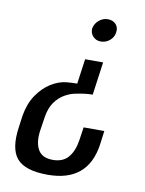

<svg xmlns="http://www.w3.org/2000/svg" viewBox="-72 -548 530 704"><g transform="rotate(10 192.5 -196.0)"><path d="M283 -337 266 -214Q251 -214 235.5 -212Q220 -210 206 -207Q186 -204 164.5 -192Q143 -180 127.5 -158Q112 -136 107 -102L99 -50Q93 -6 108 20.5Q123 47 163 47Q201 47 221 23Q241 -1 247 -43L254 -90H331L324 -37Q303 104 154 104Q70 104 39 68Q8 32 20 -50L26 -94Q34 -140 55.5 -171.5Q77 -203 105.5 -221Q134 -239 163 -242Q173 -243 183 -243.5Q193 -244 203 -244L216 -337ZM273 -496Q292 -496 303 -484Q314 -472 311 -454Q309 -436 294.5 -423.5Q280 -411 261 -411Q243 -411 231.5 -423.5Q220 -436 222 -454Q226 -472 240.5 -484Q255 -496 273 -496Z"/></g></svg>

Font: Alumni Sans Thin Medium
Style: Italic
Weight: 500
Italic angle: -8°
Version: Version 1.016